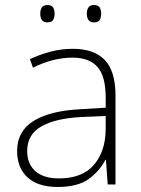

<svg xmlns="http://www.w3.org/2000/svg" viewBox="-20 -733 561 763"><path d="M269 -539Q354 -539 396.5 -494.5Q439 -450 439 -353V0H408L401 -98H399Q375 -52 331.5 -21Q288 10 209 10Q131 10 89.5 -28Q48 -66 48 -133Q48 -212 113.5 -252.5Q179 -293 300 -299L400 -305V-345Q400 -431 367 -467.5Q334 -504 268 -504Q191 -504 111 -464L99 -498Q137 -516 180 -527.5Q223 -539 269 -539ZM304 -268Q202 -263 145 -231Q88 -199 88 -133Q88 -81 121 -52.5Q154 -24 213 -24Q307 -24 353 -77.5Q399 -131 400 -219V-272ZM140 -679Q140 -694 146.5 -703.5Q153 -713 168 -713Q185 -713 191 -703.5Q197 -694 197 -679Q197 -663 191 -653.5Q185 -644 168 -644Q153 -644 146.5 -653.5Q140 -663 140 -679ZM325 -679Q325 -694 331.5 -703.5Q338 -713 353 -713Q370 -713 376 -703.5Q382 -694 382 -679Q382 -663 376 -653.5Q370 -644 353 -644Q338 -644 331.5 -653.5Q325 -663 325 -679Z"/></svg>

Font: Noto Sans Gujarati UI ExtraLight
Style: Regular
Weight: 200
Designer: Jelle Bosma - Monotype Design Team, Universal Thirst
Foundry: Monotype Imaging Inc.
Version: Version 2.106; ttfautohint (v1.8.4.7-5d5b)